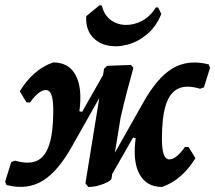

<svg xmlns="http://www.w3.org/2000/svg" viewBox="-33 -714 831 741"><path d="M592.5 7.5Q532.1 7.5 505.3 -42Q478.5 -91.5 490.6 -180.6L466.6 -186.2L506.4 -228.5L393.6 -31.2L369.1 -51.4L516.1 -311.6Q571.8 -413.2 632.2 -449.6Q692.6 -485.9 772.4 -465.5L777.7 -452.7L754.1 -376.9L739.4 -371.5Q687.6 -387.1 655.1 -372.1Q622.6 -357 607.2 -309.6Q591.9 -262.1 591.9 -179.5Q591.9 -137.7 598.9 -118.3Q606 -98.9 621 -98.9Q646.8 -98.9 681 -147L694.8 -146.5L721.2 -103.8Q669.8 -19.4 592.5 7.5ZM-7.9 0 -13.2 -12.8 10.4 -88.6 25.1 -93.9Q77.4 -78.8 109.6 -93.6Q141.9 -108.4 157.3 -156.4Q172.6 -204.4 172.6 -286Q172.6 -327.8 165.8 -347.2Q159 -366.5 143.5 -366.5Q130.5 -366.5 115.2 -354.5Q100 -342.4 83 -318.5L69.2 -319L43.3 -361.6Q94.7 -446.1 172 -473Q233 -473 259.2 -423.5Q285.5 -374 273.4 -284.8L297.4 -279.3L258.2 -237L370.4 -434.3L394.5 -414L247.5 -153.9Q191.8 -52.8 131.6 -16.2Q71.4 20.5 -7.9 0ZM307.7 7.6 296.7 -6.7 368.6 -448.7 380.5 -459.9 472.7 -463.4 481.8 -451.9Q469.4 -407 457.4 -362Q445.5 -317.1 432.5 -260.3L408.7 -114.3L397.9 -27.4Q397.4 -19.5 382.8 -11.5Q368.1 -3.6 347.7 2Q327.3 7.6 307.7 7.6ZM589.5 -660.1Q570.3 -611.9 534.9 -582.1Q499.5 -552.3 458.2 -541.5Q417 -530.7 380.2 -539.1Q343.4 -547.5 320.5 -575.5Q297.7 -603.6 299.7 -651.4L351.1 -693.8L360 -692.8Q368.4 -656.6 393.3 -637.7Q418.3 -618.8 450.8 -617.8Q483.4 -616.8 515.2 -633.7Q547.1 -650.6 568.8 -685.8L577.7 -684.8Z"/></svg>

Font: Alegreya
Style: Italic
Weight: 400
Italic angle: -7°
Designer: Juan Pablo del Peral
Foundry: Huerta Tipografica
Version: Version 2.009